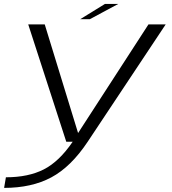

<svg xmlns="http://www.w3.org/2000/svg" viewBox="-44 -708 858 959"><path d="M287 0 97 -586H179.5L346 -43.5L697.5 -586H783.5L394 0Q310.5 125.5 212.2 178Q114 230.5 -23.5 230.5L-14.5 177.5Q97.5 177.5 175 138Q251.5 99 319 0ZM356.5 -612 480.5 -688.5H547L404.5 -612Z"/></svg>

Font: Anybody UltraExpanded Light
Style: Italic
Weight: 300
Width: 9
Italic angle: -10°
Designer: Tyler Finck
Foundry: Etcetera Type Company
Version: Version 1.010; ttfautohint (v1.8.3) -l 8 -r 50 -G 200 -x 14 